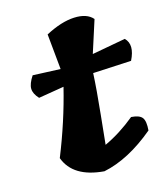

<svg xmlns="http://www.w3.org/2000/svg" viewBox="-116 -876 841 966"><g transform="rotate(-15 304.5 -393.0)"><path d="M384 -492H381Q377 -409 363.5 -278.5Q350 -148 348 -127Q430 -165 508 -229Q551 -226 565 -207.5Q579 -189 575 -141Q439 -27 308 0Q148 -13 108 -122Q177 -293 219 -464L86 -442Q60 -470 59.5 -496Q59 -522 84 -560L228 -554L210 -739Q293 -783 360 -786Q427 -789 458 -753L404 -585L579 -617Q619 -578 581 -502Z"/></g></svg>

Font: Tillana ExtraBold
Style: Regular
Weight: 800
Designer: Lipi Raval (Devanagari, Latin), Jonny Pinhorn (Latin)
Foundry: Indian Type Foundry
Version: Version 2.003;PS 1.0;hotconv 1.0.79;makeotf.lib2.5.61930; tt